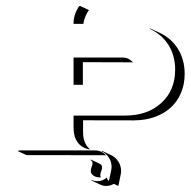

<svg xmlns="http://www.w3.org/2000/svg" viewBox="-20 -508 641 646"><path d="M39.1 0 46.9 -2H298.8Q321.3 -2 336.9 14.6Q331.8 14.2 327.9 14.2L69.1 13.9ZM227.5 -78.1V-119.1H400.4Q476.3 -119.1 522.8 -161.6Q569.3 -204.1 569.3 -273.4Q569.3 -320.8 547 -356.4Q524.7 -392.1 484.6 -410.6L485.8 -412.1L516.1 -398.2Q556.4 -379.4 578.9 -343.3Q601.3 -307.1 601.3 -259.3Q601.3 -224.6 589 -195.4Q576.7 -166.3 554.4 -146Q532.2 -125.7 500.4 -114.4Q468.5 -103 430.4 -103L259.5 -103.3V-64Q259.5 -26.1 280.8 -7.6L282.2 -5.1Q255.1 -9.8 241.3 -29.1Q227.5 -48.3 227.5 -78.1ZM227.5 -222.7V-314.5H390.6Q414.3 -314.5 427 -298.1L424.3 -298.3Q422.9 -298.3 420.7 -298.3L258.8 -298.8V-224.6V-222.7ZM227.5 -427.7V-429.7Q227.5 -458.5 245.4 -486.3L249 -488.3L279.1 -474.1Q264.6 -453.1 260.7 -429.7V-427.7ZM284.4 30.5 285.6 28.8 315.7 43Q323.5 46.6 323.5 55.7Q323.5 60.8 320.4 68.2Q317.4 75.7 317.4 81.1Q317.4 85 319.3 88.6Q317.4 88.9 315.4 88.9Q303.2 88.9 294.3 82.8Q285.4 76.7 285.4 67.4Q285.4 61.5 288.3 53.8Q291.3 46.1 291.3 41.7Q291.5 33.7 284.4 30.5ZM287.1 99.1 288.8 97.7Q297.6 101.6 307.6 101.6Q316.9 101.6 324.3 98.6Q331.8 95.7 339.6 89.4Q340.6 96.7 346.4 100.8Q347.4 95.2 351.4 77.9Q355.5 60.5 355.5 53.7Q355.5 36.4 346.2 22.1Q336.9 7.8 321.8 1L323.2 -0.5L353.3 13.7Q368.7 20.8 378.1 35.4Q387.5 50 387.5 67.9Q387.5 75.2 383.3 92.8Q379.2 110.4 378.2 117.7L363 110.6Q351.3 117.4 337.6 117.7Q326.9 117.7 317.1 113Z"/></svg>

Font: AgreloyOut1
Style: Medium
Weight: 400
Designer: gluk
Foundry: gluk
Version: Version 0.27